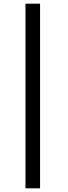

<svg xmlns="http://www.w3.org/2000/svg" viewBox="-20 -780 371 1040"><path d="M118 240V-760H197V240Z"/></svg>

Font: Volkhov
Style: Bold Italic
Weight: 700
Designer: Cyreal (www.cyreal.org)
Foundry: Cyreal (www.cyreal.org)
Version: Version 1.001